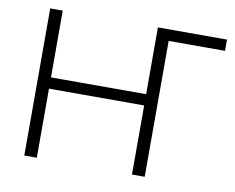

<svg xmlns="http://www.w3.org/2000/svg" viewBox="-77 -806 1108 906"><g transform="rotate(10 477.0 -352.5)"><path d="M93 0H153V-331H609V0H670V-651H940V-705H609V-385H153V-705H93Z"/></g></svg>

Font: Poppy and Pepper Light
Style: Regular
Weight: 300
Designer: Thy Ha
Foundry: Thy Ha
Version: Version 0.001;Glyphs 3.2 (3227)